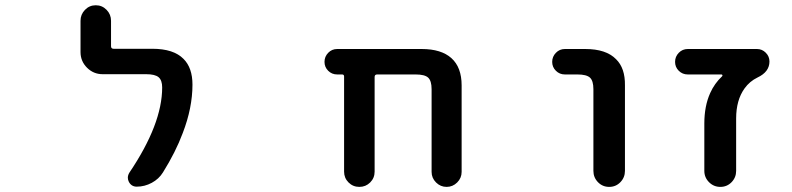

<svg xmlns="http://www.w3.org/2000/svg" viewBox="-20 -736 3040 737"><path d="M504.9 -19.5Q484.4 -19.5 474.6 -38.1Q470.7 -45.9 470.7 -53.7Q470.7 -63.5 476.6 -73.2Q602.5 -259.8 602.5 -400.4Q602.5 -427.7 588.9 -439.5Q575.2 -451.2 541 -451.2H374Q338.9 -451.2 314 -476.1Q289.1 -501 289.1 -536.1V-656.2Q289.1 -680.7 306.2 -698.2Q323.2 -715.8 347.7 -715.8Q372.1 -715.8 389.2 -698.2Q406.2 -680.7 406.2 -656.2V-558.6Q406.2 -548.8 416 -548.8H564.5Q646.5 -548.8 684.6 -509.8Q718.8 -475.6 718.8 -411.1Q718.8 -322.3 681.6 -225.6Q654.3 -152.3 605.5 -74.2Q589.8 -48.8 562.5 -34.2Q535.2 -19.5 504.9 -19.5Z M1636.7 -76.2V-393.6Q1636.7 -425.8 1623.5 -438Q1610.4 -450.2 1575.2 -450.2H1427.7Q1418 -450.2 1418 -440.4V-77.1Q1418 -52.7 1400.9 -35.6Q1383.8 -18.6 1359.4 -18.6Q1335 -18.6 1317.9 -35.6Q1300.8 -52.7 1300.8 -77.1V-442.4Q1300.8 -450.2 1293 -450.2H1274.4Q1253.9 -450.2 1239.7 -464.4Q1225.6 -478.5 1225.6 -498.5Q1225.6 -518.6 1239.7 -533.2Q1253.9 -547.9 1274.4 -547.9H1598.6Q1673.8 -547.9 1712.9 -512.7Q1752 -477.5 1752 -408.2V-76.2Q1752 -52.7 1734.9 -35.6Q1717.8 -18.6 1694.3 -18.6Q1670.9 -18.6 1653.8 -35.6Q1636.7 -52.7 1636.7 -76.2Z M2257.8 -80.1V-393.6Q2257.8 -425.8 2244.6 -438Q2231.4 -450.2 2196.3 -450.2H2148.4Q2127.9 -450.2 2113.8 -464.4Q2099.6 -478.5 2099.6 -498.5Q2099.6 -518.6 2113.8 -533.2Q2127.9 -547.9 2148.4 -547.9H2226.6Q2306.6 -547.9 2344.7 -508.8Q2379.9 -474.6 2378.9 -408.2V-80.1Q2378.9 -54.7 2361.3 -36.6Q2343.8 -18.6 2318.4 -18.6Q2293 -18.6 2275.4 -36.6Q2257.8 -54.7 2257.8 -80.1Z M2683.6 -80.1V-261.7Q2683.6 -329.1 2706.1 -378.9Q2722.7 -416 2752 -443.4Q2753.9 -445.3 2752.9 -447.8Q2752 -450.2 2749 -450.2H2620.1Q2599.6 -450.2 2585.4 -464.4Q2571.3 -478.5 2571.3 -498.5Q2571.3 -518.6 2585.4 -533.2Q2599.6 -547.9 2620.1 -547.9H2885.7Q2905.3 -547.9 2919.4 -533.7Q2933.6 -519.5 2933.6 -500Q2933.6 -460 2887.7 -438.5Q2857.4 -423.8 2837.9 -396.5Q2805.7 -351.6 2805.7 -281.2V-80.1Q2805.7 -54.7 2788.1 -36.6Q2770.5 -18.6 2745.1 -18.6Q2719.7 -18.6 2701.7 -36.6Q2683.6 -54.7 2683.6 -80.1Z"/></svg>

Font: Rounded-X Mgen+ 1m medium
Style: Regular
Weight: 500
Designer: [Source Han Sans]
Ryoko NISHIZUKA  (kana & ideographs); Paul D. Hunt (Latin, Greek & Cyrillic); Wenlong ZHANG  (bopomofo
Version: Version 1.059.20150602